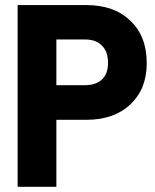

<svg xmlns="http://www.w3.org/2000/svg" viewBox="-20 -720 607 750"><path d="M488.8 -639.2Q553.2 -579.1 553.2 -473.1Q553.2 -372.1 488.8 -312Q425.8 -252 316.9 -252H200.2V9.8H48.8V-700.2H316.9Q426.3 -700.2 488.8 -639.2ZM377.9 -409.2Q401.9 -431.6 401.9 -473.1Q401.9 -519.5 377.9 -542Q355.5 -565.9 311 -565.9H200.2V-387.2H311Q354.5 -387.2 377.9 -409.2Z"/></svg>

Font: D-DIN-PRO Heavy
Style: Bold
Weight: 900
Designer: Charles Nix
Foundry: CyberFei
Version: Version 1.000;hotconv 1.0.109;makeotfexe 2.5.65596